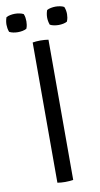

<svg xmlns="http://www.w3.org/2000/svg" viewBox="-100 -876 482 921"><g transform="rotate(-10 141.5 -416.0)"><path d="M102.5 -683Q110 -684.5 120 -685.2Q130 -686 140 -686Q151 -686 161.2 -685.2Q171.5 -684.5 179.5 -683V0Q171.5 1.5 161.2 2.2Q151 3 140 3Q130 3 120 2.2Q110 1.5 102.5 0ZM240 -744Q229 -744 217.5 -746.2Q206 -748.5 198 -753Q194.5 -762.5 193 -771.5Q191.5 -780.5 191.5 -788.5Q191.5 -797 193 -806Q194.5 -815 198 -824.5Q206 -829 217.5 -831.2Q229 -833.5 240 -833.5Q251 -833.5 262.5 -831.2Q274 -829 281.5 -824.5Q285.5 -815 287 -806Q288.5 -797 288.5 -788.5Q288.5 -780.5 287 -771.5Q285.5 -762.5 281.5 -753Q274 -748.5 262.5 -746.2Q251 -744 240 -744ZM42 -744Q31 -744 19.5 -746.2Q8 -748.5 0 -753Q-3.5 -762.5 -5 -771.5Q-6.5 -780.5 -6.5 -788.5Q-6.5 -797 -5 -806Q-3.5 -815 0 -824.5Q8 -829 19.5 -831.2Q31 -833.5 42 -833.5Q53 -833.5 64.5 -831.2Q76 -829 84 -824.5Q88 -815 89.2 -806Q90.5 -797 90.5 -788.5Q90.5 -780.5 89.2 -771.5Q88 -762.5 84 -753Q76 -748.5 64.5 -746.2Q53 -744 42 -744Z"/></g></svg>

Font: Signika Light Light
Style: Regular
Weight: 300
Version: Version 2.001